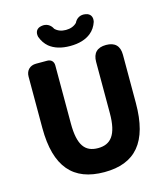

<svg xmlns="http://www.w3.org/2000/svg" viewBox="-138 -1070 1039 1190"><g transform="rotate(-15 381.5 -474.5)"><path d="M510 -538V-331C510 -190 465 -140 384 -140C302 -140 260 -190 260 -331V-704C260 -729 244 -745 219 -745H171H147C108 -745 82 -719 82 -680V-350C82 -99 185 14 384 14C582 14 682 -99 682 -350V-659C682 -716 653 -745 596 -745C539 -745 510 -716 510 -659ZM248 -836C280 -810 324 -796 381 -796C439 -796 483 -810 515 -836C536 -853 551 -876 560 -903C567 -934 554 -957 523 -962C491 -968 465 -954 451 -925C434 -908 410 -899 381 -899C352 -899 329 -908 312 -925C298 -954 271 -968 240 -962C209 -957 196 -934 203 -903C213 -875 228 -853 248 -836Z"/></g></svg>

Font: GenSenRounded2 TW H
Style: Regular
Weight: 900
Version: Version 2.100;PS 2.1;hotconv 16.6.51;makeotf.lib2.5.65220 DE